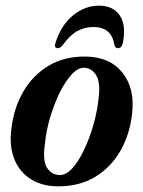

<svg xmlns="http://www.w3.org/2000/svg" viewBox="-20 -650 507 679"><path d="M282.5 -450Q368.5 -449 413.2 -392.8Q458 -336.5 447 -247Q439 -175 406 -117Q373 -59 317.5 -25Q262 9 186 9Q130.5 9 90.5 -15.5Q50.5 -40 31.5 -85.2Q12.5 -130.5 20 -192Q28 -266 61.5 -324.5Q95 -383 151 -417Q207 -451 282.5 -450ZM192 -31Q214.5 -31 236.8 -56Q259 -81 278 -121.5Q297 -162 310.2 -208.2Q323.5 -254.5 328 -297Q336.5 -357 320.5 -383.2Q304.5 -409.5 278 -410.5Q255.5 -411 232.8 -386Q210 -361 190.2 -320.5Q170.5 -280 156.8 -233Q143 -186 139 -142.5Q130 -80.5 146.8 -55.8Q163.5 -31 192 -31ZM310 -554.5Q279 -554.5 252.8 -539.8Q226.5 -525 202.5 -491.5Q193 -479.5 184.5 -479.5Q169.5 -479.5 177 -501Q197.5 -563 239.2 -596.5Q281 -630 330 -630Q379 -630 402.8 -596.5Q426.5 -563 415 -500.5Q411 -479.5 396.5 -479.5Q387.5 -479.5 384.5 -491.5Q374.5 -554.5 310 -554.5Z"/></svg>

Font: Fraunces 144pt Soft SemiBold
Style: Italic
Weight: 600
Italic angle: -16°
Version: Version 1.000;[b76b70a41]